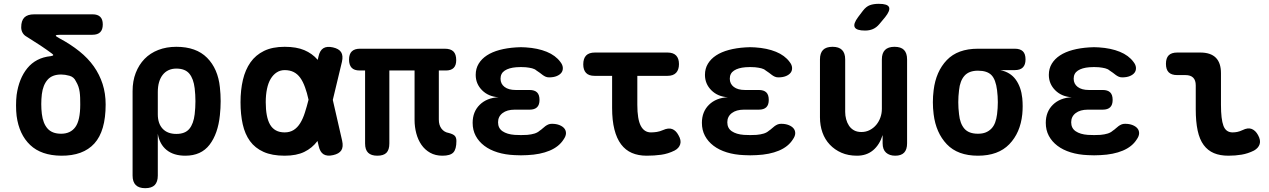

<svg xmlns="http://www.w3.org/2000/svg" viewBox="-20 -805 6640 1005"><path d="M292 -604Q350 -573 395.5 -536.5Q441 -500 471 -457.5Q501 -415 517 -365.5Q533 -316 533 -258Q533 -119 474 -54Q415 11 300 10Q196 9 138 -46Q80 -101 67 -198Q64 -223 64 -253Q64 -283 67 -308Q73 -351 87 -386Q101 -421 123 -448Q145 -475 175.5 -491Q206 -507 245 -511Q257 -513 258.5 -516Q260 -519 250 -526Q223 -546 191.5 -567Q160 -588 121 -612Q106 -620 98.5 -633Q91 -646 91 -662Q91 -697 107.5 -713.5Q124 -730 159 -730H465Q491 -730 504.5 -717Q518 -704 518 -677Q518 -650 504.5 -636.5Q491 -623 464 -623H297Q273 -623 272 -619Q271 -615 292 -604ZM377 -380Q367 -402 343.5 -408.5Q320 -415 300 -415Q253 -415 229 -387.5Q205 -360 199 -312Q196 -286 196 -260Q196 -234 199 -209Q205 -159 229 -132Q253 -105 300 -105Q349 -105 374.5 -140Q400 -175 400 -258Q400 -277 399.5 -293Q399 -309 397 -323.5Q395 -338 390.5 -351.5Q386 -365 377 -380Z M740 180Q707 180 690.5 163.5Q674 147 674 114V-328Q674 -381 690.5 -423.5Q707 -466 736.5 -496.5Q766 -527 808.5 -543.5Q851 -560 903 -560Q1007 -560 1064 -502.5Q1121 -445 1131 -348Q1135 -312 1135 -275.5Q1135 -239 1131 -202Q1121 -105 1077 -47.5Q1033 10 950 10Q889 10 852 -20Q815 -50 806 -105V114Q806 147 790 163.5Q774 180 740 180ZM903 -104Q949 -104 971 -130.5Q993 -157 999 -207Q1003 -241 1003 -275Q1003 -309 999 -343Q993 -393 971 -419.5Q949 -446 903 -446Q880 -446 862 -437.5Q844 -429 831.5 -413Q819 -397 812.5 -374.5Q806 -352 806 -323V-207Q806 -158 831.5 -131Q857 -104 903 -104Z M1771 -68Q1778 -36 1766.5 -18Q1755 0 1723.5 7Q1692 14 1673.5 2.5Q1655 -9 1648 -41L1642 -67Q1642 -66 1641 -66Q1614 -30 1573 -10Q1532 10 1470 10Q1404 10 1359.5 -10Q1315 -30 1288.5 -66.5Q1262 -103 1250.5 -154.5Q1239 -206 1239 -270Q1239 -334 1251.5 -387Q1264 -440 1291 -478.5Q1318 -517 1362 -538.5Q1406 -560 1470 -560Q1532 -560 1573 -542.5Q1614 -525 1642 -493Q1642 -492 1643 -491L1647 -509Q1654 -541 1672.5 -552.5Q1691 -564 1722.5 -557Q1754 -550 1765.5 -532Q1777 -514 1770 -482L1722 -282ZM1595 -283Q1587 -320 1577 -347Q1566 -378 1551.5 -398Q1537 -418 1517 -428Q1497 -438 1470 -438Q1447 -438 1428.5 -426Q1410 -414 1397 -392.5Q1384 -371 1377.5 -339.5Q1371 -308 1371 -270Q1371 -232 1376.5 -202.5Q1382 -173 1393.5 -153Q1405 -133 1424 -122.5Q1443 -112 1470 -112Q1497 -112 1517 -124.5Q1537 -137 1551.5 -160.5Q1566 -184 1576 -216Q1586 -247 1595 -283Z M2296 10Q2259 10 2231.5 -5.5Q2204 -21 2186 -47Q2168 -73 2159 -107Q2150 -141 2150 -177V-436H2018V-54Q2018 -21 2003 -5.5Q1988 10 1955 10Q1923 10 1907 -5.5Q1891 -21 1891 -54V-436H1863Q1834 -436 1820.5 -450.5Q1807 -465 1807 -493Q1807 -522 1821.5 -536Q1836 -550 1864 -550H2308Q2339 -550 2353.5 -535.5Q2368 -521 2368 -490Q2368 -463 2354.5 -449.5Q2341 -436 2314 -436H2277V-179Q2277 -150 2291 -131.5Q2305 -113 2329 -109Q2352 -103 2360.5 -94Q2369 -85 2369 -67Q2369 -24 2353 -7Q2337 10 2296 10Z M2913 -481Q2925 -466 2926 -451Q2927 -436 2919 -425Q2911 -414 2894.5 -407Q2878 -400 2854 -400Q2844 -400 2836 -403.5Q2828 -407 2820.5 -412.5Q2813 -418 2805.5 -424Q2798 -430 2788 -436Q2779 -444 2765 -447.5Q2751 -451 2732 -453Q2719 -454 2706.5 -454Q2694 -454 2682 -453Q2644 -450 2622 -435.5Q2600 -421 2600 -393Q2600 -366 2621 -350Q2642 -334 2679 -334H2752Q2778 -334 2791 -321.5Q2804 -309 2804 -282Q2804 -256 2791 -243.5Q2778 -231 2752 -231H2674Q2634 -231 2610.5 -213Q2587 -195 2587 -165Q2587 -134 2610.5 -118Q2634 -102 2674 -99Q2690 -98 2707 -98Q2724 -98 2740 -99Q2762 -101 2778 -106Q2794 -111 2805 -121Q2813 -126 2820.5 -133Q2828 -140 2835 -145Q2842 -150 2850 -153.5Q2858 -157 2869 -157Q2892 -157 2909 -150Q2926 -143 2934.5 -132Q2943 -121 2942.5 -106.5Q2942 -92 2930 -75Q2906 -37 2857 -16.5Q2808 4 2740 7Q2724 8 2707 8Q2690 8 2674 7Q2625 5 2584.5 -7.5Q2544 -20 2515 -42Q2486 -64 2470 -94Q2454 -124 2454 -162Q2454 -220 2491 -256.5Q2528 -293 2590 -296Q2537 -299 2503.5 -332.5Q2470 -366 2470 -413Q2470 -446 2485.5 -471.5Q2501 -497 2528.5 -515Q2556 -533 2595 -543.5Q2634 -554 2682 -557Q2694 -558 2706.5 -558Q2719 -558 2732 -557Q2795 -553 2841.5 -534Q2888 -515 2913 -481Z M3474 -530Q3504 -530 3519 -514.5Q3534 -499 3534 -469.5Q3534 -440 3519 -424Q3504 -408 3474 -408H3316V-256Q3316 -181 3334 -146.5Q3352 -112 3387 -112Q3403 -112 3418.5 -114.5Q3434 -117 3450 -124Q3479 -137 3498.5 -129.5Q3518 -122 3531 -98Q3547 -71 3540.5 -50Q3534 -29 3511 -17Q3477 0 3441 5Q3405 10 3365 10Q3321 10 3287.5 -4.5Q3254 -19 3231 -49.5Q3208 -80 3196 -127.5Q3184 -175 3184 -240V-408H3092Q3062 -408 3047.5 -423.5Q3033 -439 3033 -468Q3033 -499 3048 -514.5Q3063 -530 3094 -530Z M4113 -481Q4125 -466 4126 -451Q4127 -436 4119 -425Q4111 -414 4094.5 -407Q4078 -400 4054 -400Q4044 -400 4036 -403.5Q4028 -407 4020.5 -412.5Q4013 -418 4005.5 -424Q3998 -430 3988 -436Q3979 -444 3965 -447.5Q3951 -451 3932 -453Q3919 -454 3906.5 -454Q3894 -454 3882 -453Q3844 -450 3822 -435.5Q3800 -421 3800 -393Q3800 -366 3821 -350Q3842 -334 3879 -334H3952Q3978 -334 3991 -321.5Q4004 -309 4004 -282Q4004 -256 3991 -243.5Q3978 -231 3952 -231H3874Q3834 -231 3810.5 -213Q3787 -195 3787 -165Q3787 -134 3810.5 -118Q3834 -102 3874 -99Q3890 -98 3907 -98Q3924 -98 3940 -99Q3962 -101 3978 -106Q3994 -111 4005 -121Q4013 -126 4020.5 -133Q4028 -140 4035 -145Q4042 -150 4050 -153.5Q4058 -157 4069 -157Q4092 -157 4109 -150Q4126 -143 4134.5 -132Q4143 -121 4142.5 -106.5Q4142 -92 4130 -75Q4106 -37 4057 -16.5Q4008 4 3940 7Q3924 8 3907 8Q3890 8 3874 7Q3825 5 3784.5 -7.5Q3744 -20 3715 -42Q3686 -64 3670 -94Q3654 -124 3654 -162Q3654 -220 3691 -256.5Q3728 -293 3790 -296Q3737 -299 3703.5 -332.5Q3670 -366 3670 -413Q3670 -446 3685.5 -471.5Q3701 -497 3728.5 -515Q3756 -533 3795 -543.5Q3834 -554 3882 -557Q3894 -558 3906.5 -558Q3919 -558 3932 -557Q3995 -553 4041.5 -534Q4088 -515 4113 -481Z M4596 -494Q4596 -527 4612.5 -543.5Q4629 -560 4662 -560Q4696 -560 4712 -543.5Q4728 -527 4728 -494V-55Q4728 -22 4712.5 -6Q4697 10 4666 10Q4636 10 4618 -6Q4600 -22 4600 -55V-98Q4584 -47 4550 -18.5Q4516 10 4466 10Q4420 10 4384.5 -5.5Q4349 -21 4323.5 -48Q4298 -75 4285 -111.5Q4272 -148 4272 -191V-494Q4272 -527 4288 -543.5Q4304 -560 4338 -560Q4371 -560 4387.5 -543.5Q4404 -527 4404 -494V-219Q4404 -200 4409 -181Q4414 -162 4424 -147Q4434 -132 4450 -123Q4466 -114 4489 -114Q4513 -114 4533 -124.5Q4553 -135 4567 -152Q4581 -169 4588.5 -190.5Q4596 -212 4596 -235ZM4583 -679Q4568 -661 4549.5 -653Q4531 -645 4508 -645Q4463 -645 4454 -662.5Q4445 -680 4472 -716L4497 -749Q4514 -771 4533.5 -778Q4553 -785 4580 -785Q4626 -785 4633.5 -767.5Q4641 -750 4613 -715Z M5216 -438Q5269 -427 5297 -388Q5325 -349 5331 -291Q5333 -270 5333 -249Q5333 -228 5331 -207Q5321 -110 5263 -50Q5205 10 5099 10Q4993 10 4936 -50Q4879 -110 4867 -207Q4863 -239 4863 -270Q4863 -301 4867 -333Q4879 -431 4936 -490.5Q4993 -550 5099 -550H5292Q5320 -550 5334 -536.5Q5348 -523 5348 -494Q5348 -466 5334 -452Q5320 -438 5292 -438ZM5099 -105Q5123 -105 5140 -112Q5157 -119 5169.5 -132Q5182 -145 5189 -164Q5196 -183 5199 -207Q5203 -239 5203 -270Q5203 -301 5199 -333Q5192 -389 5169.5 -412Q5147 -435 5099 -435Q5052 -435 5028.5 -408.5Q5005 -382 5000 -333Q4996 -301 4996 -270Q4996 -239 5000 -207Q5005 -158 5028 -131.5Q5051 -105 5099 -105Z M5913 -481Q5925 -466 5926 -451Q5927 -436 5919 -425Q5911 -414 5894.5 -407Q5878 -400 5854 -400Q5844 -400 5836 -403.5Q5828 -407 5820.5 -412.5Q5813 -418 5805.5 -424Q5798 -430 5788 -436Q5779 -444 5765 -447.5Q5751 -451 5732 -453Q5719 -454 5706.5 -454Q5694 -454 5682 -453Q5644 -450 5622 -435.5Q5600 -421 5600 -393Q5600 -366 5621 -350Q5642 -334 5679 -334H5752Q5778 -334 5791 -321.5Q5804 -309 5804 -282Q5804 -256 5791 -243.5Q5778 -231 5752 -231H5674Q5634 -231 5610.5 -213Q5587 -195 5587 -165Q5587 -134 5610.5 -118Q5634 -102 5674 -99Q5690 -98 5707 -98Q5724 -98 5740 -99Q5762 -101 5778 -106Q5794 -111 5805 -121Q5813 -126 5820.5 -133Q5828 -140 5835 -145Q5842 -150 5850 -153.5Q5858 -157 5869 -157Q5892 -157 5909 -150Q5926 -143 5934.5 -132Q5943 -121 5942.5 -106.5Q5942 -92 5930 -75Q5906 -37 5857 -16.5Q5808 4 5740 7Q5724 8 5707 8Q5690 8 5674 7Q5625 5 5584.5 -7.5Q5544 -20 5515 -42Q5486 -64 5470 -94Q5454 -124 5454 -162Q5454 -220 5491 -256.5Q5528 -293 5590 -296Q5537 -299 5503.5 -332.5Q5470 -366 5470 -413Q5470 -446 5485.5 -471.5Q5501 -497 5528.5 -515Q5556 -533 5595 -543.5Q5634 -554 5682 -557Q5694 -558 5706.5 -558Q5719 -558 5732 -557Q5795 -553 5841.5 -534Q5888 -515 5913 -481Z M6371 -256Q6371 -181 6384 -146.5Q6397 -112 6432 -112Q6444 -112 6456.5 -114.5Q6469 -117 6484 -124Q6512 -138 6532 -130Q6552 -122 6565 -98Q6580 -71 6573.5 -50.5Q6567 -30 6544 -17Q6512 -1 6479 4.5Q6446 10 6410 10Q6366 10 6334 -3.5Q6302 -17 6280.5 -46Q6259 -75 6249 -121.5Q6239 -168 6239 -233V-358Q6239 -385 6225.5 -398.5Q6212 -412 6185 -412H6142Q6112 -412 6097.5 -426.5Q6083 -441 6083 -471Q6083 -501 6097.5 -515.5Q6112 -530 6142 -530H6263Q6317 -530 6344 -503Q6371 -476 6371 -422Z"/></svg>

Font: Maple Mono
Style: Bold
Weight: 700
Monospace: yes
Designer: subframe7536
Version: Version 7.200